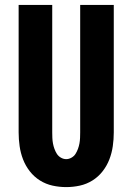

<svg xmlns="http://www.w3.org/2000/svg" viewBox="-20 -755 540 783"><path d="M250 8Q222 8 194.5 2Q167 -4 143 -19Q119 -34 101.5 -56.5Q84 -79 74 -105Q64 -131 60 -159Q56 -187 56 -215V-735H193V-215Q193 -204 193.5 -192.5Q194 -181 196 -170Q198 -159 202 -148Q206 -137 212 -127.5Q218 -118 228.5 -112Q239 -106 250 -106Q261 -106 271.5 -112Q282 -118 288 -127.5Q294 -137 298 -148Q302 -159 304 -170Q306 -181 306.5 -192.5Q307 -204 307 -215V-735H444V-215Q444 -187 440 -159Q436 -131 426 -105Q416 -79 398.5 -56.5Q381 -34 357 -19Q333 -4 305.5 2Q278 8 250 8Z"/></svg>

Font: iosevka_custom_sans_ss08 Heavy
Style: Regular
Weight: 900
Designer: Belleve Invis
Foundry: Belleve Invis
Version: Version 10.3.0; ttfautohint (v1.8.3)